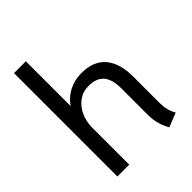

<svg xmlns="http://www.w3.org/2000/svg" viewBox="-212 -844 964 964"><g transform="rotate(-45 269.5 -362.0)"><path d="M387 -109V-299Q387 -363 360.5 -393.5Q334 -424 279 -424Q239 -424 208.5 -402Q178 -380 161 -343Q144 -306 144 -264V0H60V-734H144V-416Q169 -453 209.5 -474Q250 -495 299 -495Q385 -495 428 -444Q471 -393 471 -298V-109Q471 -59 494 -20L419 10Q387 -45 387 -109Z"/></g></svg>

Font: Niramit
Style: Regular
Weight: 400
Version: Version 1.000; ttfautohint (v1.6)